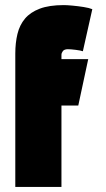

<svg xmlns="http://www.w3.org/2000/svg" viewBox="-20 -733 415 753"><path d="M305 -532 342 -697Q330 -702 308 -705.5Q286 -709 264 -711Q242 -713 230 -713Q173 -713 136 -699Q99 -685 78 -660Q57 -635 48.5 -600Q40 -565 40 -523V0H221V-319H287L326 -501H221V-518Q221 -522 222.5 -525.5Q224 -529 226.5 -532.5Q229 -536 234 -538Q239 -540 246 -540Q257 -540 277 -537.5Q297 -535 305 -532Z"/></svg>

Font: Advent Pro Black
Style: Regular
Weight: 900
Version: Version 3.000